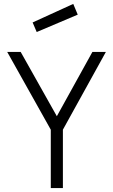

<svg xmlns="http://www.w3.org/2000/svg" viewBox="-20 -963 580 983"><path d="M302 -299V0H240V-299L17 -697H86L271 -368L453 -697H522ZM147 -848 355 -943 378 -888 168 -799Z"/></svg>

Font: TypoPRO Titillium Text
Style: 250 wt
Weight: 300
Designer: Accademia di Belle Arti di Urbino and others
Foundry: Accademia di Belle Arti di Urbino and others.
Version: Version 25.000